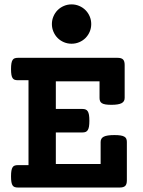

<svg xmlns="http://www.w3.org/2000/svg" viewBox="-20 -838 640 858"><path d="M211.9 -730.5Q211.9 -748.5 218.8 -764.6Q225.6 -780.8 237.5 -792.7Q249.5 -804.7 265.6 -811.5Q281.7 -818.4 299.8 -818.4Q317.9 -818.4 334 -811.5Q350.1 -804.7 362.1 -792.7Q374 -780.8 380.9 -764.6Q387.7 -748.5 387.7 -730.5Q387.7 -712.4 380.9 -696.3Q374 -680.2 362.1 -668.2Q350.1 -656.2 334 -649.4Q317.9 -642.6 299.8 -642.6Q281.7 -642.6 265.6 -649.4Q249.5 -656.2 237.5 -668.2Q225.6 -680.2 218.8 -696.3Q211.9 -712.4 211.9 -730.5ZM107.4 -479.5H60.1Q51.8 -479.5 45.9 -481.4Q40 -483.4 36.4 -488.8Q32.7 -494.1 31 -503.9Q29.3 -513.7 29.3 -529.3Q29.3 -544.9 31 -554.7Q32.7 -564.5 36.4 -570.1Q40 -575.7 45.9 -577.6Q51.8 -579.6 60.1 -579.6H505.4Q522.5 -579.6 529.8 -572.3Q537.1 -564.9 537.1 -547.9V-400.4Q537.1 -383.8 522.9 -376.7Q508.8 -369.6 477.5 -369.6Q461.9 -369.6 451.7 -371.3Q441.4 -373 435.5 -376.7Q429.7 -380.4 427.2 -386.2Q424.8 -392.1 424.8 -400.4V-474.6H229.5V-351.1H348.6Q356.9 -351.1 362.8 -348.6Q368.7 -346.2 372.3 -340.3Q376 -334.5 377.7 -324.2Q379.4 -314 379.4 -298.3Q379.4 -282.7 377.7 -272.7Q376 -262.7 372.3 -256.8Q368.7 -251 362.8 -248.5Q356.9 -246.1 348.6 -246.1H229.5V-105H429.7V-203.6Q429.7 -220.2 443.8 -227.3Q458 -234.4 491.2 -234.4Q507.8 -234.4 518.6 -232.7Q529.3 -231 535.6 -227.3Q542 -223.6 544.4 -217.8Q546.9 -211.9 546.9 -203.6V-31.7Q546.9 -14.6 539.6 -7.3Q532.2 0 515.1 0H60.1Q51.8 0 45.9 -2Q40 -3.9 36.4 -9.3Q32.7 -14.6 31 -24.4Q29.3 -34.2 29.3 -49.8Q29.3 -65.4 31 -75.2Q32.7 -85 36.4 -90.6Q40 -96.2 45.9 -98.1Q51.8 -100.1 60.1 -100.1H107.4Z"/></svg>

Font: Courier Prime
Style: Bold
Weight: 700
Monospace: yes
Designer: Alan Dague-Greene
Foundry: Quote-Unquote Apps
Version: Version 1.202